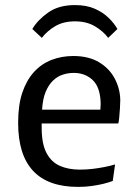

<svg xmlns="http://www.w3.org/2000/svg" viewBox="-20 -731 537 760"><path d="M426.3 -14.6Q409.2 -8.3 387.2 -2.9Q368.7 1.5 343.8 5.1Q318.8 8.8 289.1 8.8Q51.8 8.8 51.8 -244.6Q51.8 -315.4 68.4 -364.5Q85 -413.6 114.3 -445.8Q143.6 -478 183.6 -493.7Q223.6 -509.3 270 -509.3Q330.6 -509.3 371.6 -484.9Q412.6 -460.4 433.8 -420.7Q455.1 -380.9 456.1 -335.4Q456.1 -322.3 454.8 -302.5Q453.6 -282.7 451.9 -265.4Q450.2 -248 448.2 -242.2H145V-224.6Q145 -161.6 164.1 -125.5Q183.1 -89.4 217 -74.5Q251 -59.6 295.4 -59.6Q323.2 -59.6 348.4 -62.7Q373.5 -65.9 393.1 -69.8Q416 -74.2 435.5 -80.1ZM272 -442.4Q249 -442.4 227.8 -435.3Q206.5 -428.2 189.5 -411.6Q172.4 -395 160.9 -367.9Q149.4 -340.8 146.5 -296.9H377.4Q377.4 -306.2 377.9 -309.1Q378.4 -311.5 378.4 -316.9V-324.2Q376.5 -386.2 346.7 -414.3Q316.9 -442.4 272 -442.4ZM145.5 -581.1 107.9 -616.2Q129.4 -652.3 170.9 -681.6Q212.4 -710.9 276.9 -710.9Q322.3 -710.9 355 -696.5Q387.7 -682.1 409.9 -660.4Q432.1 -638.7 444.8 -616.2L408.2 -581.1Q388.7 -607.4 355.7 -627Q322.8 -646.5 276.9 -646.5Q231.4 -646.5 199.2 -627.7Q167 -608.9 145.5 -581.1Z"/></svg>

Font: Mako
Style: Regular
Weight: 400
Designer: vernon adams
Foundry: vernon adams
Version: Version 1.100; ttfautohint (v1.8.4.7-5d5b);gftools[0.9.33]